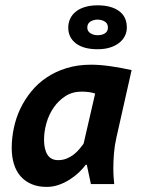

<svg xmlns="http://www.w3.org/2000/svg" viewBox="-20 -697 540 728"><path d="M421.4 -175.3Q414.6 -146 412.1 -115.5Q409.7 -85 409.7 -58.1Q409.7 -41 410.9 -24.9Q412.1 -8.8 413.1 1H324.7L309.1 -72.3H305.2Q294.4 -57.6 278.6 -42.7Q262.7 -27.8 243.4 -15.6Q224.1 -3.4 202.1 4.2Q180.2 11.7 156.7 11.7Q124.5 11.7 99.9 1.2Q75.2 -9.3 58.3 -28.3Q41.5 -47.4 33 -74.7Q24.4 -102.1 24.4 -135.7Q24.4 -173.3 32.5 -211.7Q40.5 -250 57.1 -284.9Q73.7 -319.8 98.6 -350.3Q123.5 -380.9 157 -403.3Q190.4 -425.8 232.4 -438.7Q274.4 -451.7 325.2 -451.7Q358.9 -451.7 399.7 -445.8Q440.4 -439.9 479 -431.2ZM200.7 -89.8Q218.3 -89.8 233.2 -95.9Q248 -102.1 259.8 -111.3Q271.5 -120.6 280.8 -131.6Q290 -142.6 296.9 -151.9L340.8 -342.3Q329.6 -346.2 316.4 -347.9Q303.2 -349.6 289.6 -349.6Q254.9 -349.6 228.5 -332.8Q202.1 -315.9 183.8 -289.6Q165.5 -263.2 156.2 -230.7Q147 -198.2 147 -167Q147 -130.9 159.9 -110.4Q172.9 -89.8 200.7 -89.8ZM238.8 -592.3Q238.8 -610.4 246.1 -626Q253.4 -641.6 267.3 -652.8Q281.2 -664.1 302 -670.4Q322.8 -676.8 350.1 -676.8Q401.4 -676.8 431.2 -655.3Q460.9 -633.8 460.9 -592.3Q460.9 -575.2 453.4 -560.3Q445.8 -545.4 431.4 -534.2Q417 -522.9 396.5 -516.6Q376 -510.3 350.1 -510.3Q296.9 -510.3 267.8 -532.5Q238.8 -554.7 238.8 -592.3ZM311 -592.3Q311 -578.6 322.8 -571Q334.5 -563.5 350.1 -563.5Q367.2 -563.5 378.2 -570.8Q389.2 -578.1 389.2 -592.3Q389.2 -607.9 377.4 -615.2Q365.7 -622.6 350.1 -622.6Q334.5 -622.6 322.8 -615.2Q311 -607.9 311 -592.3Z"/></svg>

Font: PT Astra Sans
Style: Bold Italic
Weight: 700
Italic angle: -16°
Designer: A.Korolkova, I. Chaeva
Foundry: ParaType Ltd
Version: Version 1.002W